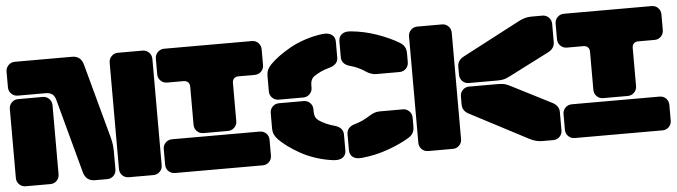

<svg xmlns="http://www.w3.org/2000/svg" viewBox="-46 -889 3795 1076"><g transform="rotate(-5 1852.0 -350.5)"><path d="M61 -700.2H382.8Q432.6 -700.2 445.8 -648.9L559.1 -231Q569.8 -191.9 569.8 -152.8V-50.8Q569.8 -29.3 555.2 -14.6Q540.5 0 519 0H451.2Q399.9 0 386.2 -50.8L273.9 -466.8Q268.1 -488.8 254.9 -499.3Q241.7 -509.8 217.8 -509.8H61Q39.6 -509.8 24.7 -524.7Q9.8 -539.6 9.8 -561V-648.9Q9.8 -670.4 24.7 -685.3Q39.6 -700.2 61 -700.2ZM778.8 0H641.1Q619.6 0 604.7 -14.6Q589.8 -29.3 589.8 -50.8V-648.9Q589.8 -670.4 604.7 -685.3Q619.6 -700.2 641.1 -700.2H778.8Q800.3 -700.2 815.2 -685.3Q830.1 -670.4 830.1 -648.9V-50.8Q830.1 -29.3 815.2 -14.6Q800.3 0 778.8 0ZM250 -439V-50.8Q250 -29.3 235.4 -14.6Q220.7 0 199.2 0H61Q39.6 0 24.7 -14.6Q9.8 -29.3 9.8 -50.8V-439Q9.8 -460.4 24.7 -475.3Q39.6 -490.2 61 -490.2H199.2Q220.7 -490.2 235.4 -475.3Q250 -460.4 250 -439Z M900.9 -700.2H1394Q1415.5 -700.2 1430.2 -685.3Q1444.8 -670.4 1444.8 -648.9V-561Q1444.8 -539.6 1430.2 -524.7Q1415.5 -509.8 1394 -509.8H1302.7Q1286.1 -509.8 1277.1 -500.7Q1268.1 -491.7 1268.1 -475.1V-261.2Q1268.1 -239.7 1253.2 -224.9Q1238.3 -210 1216.8 -210H1078.6Q1057.1 -210 1042.5 -224.9Q1027.8 -239.7 1027.8 -261.2V-475.1Q1027.8 -491.7 1018.6 -500.7Q1009.3 -509.8 992.7 -509.8H900.9Q879.4 -509.8 864.5 -524.7Q849.6 -539.6 849.6 -561V-648.9Q849.6 -670.4 864.5 -685.3Q879.4 -700.2 900.9 -700.2ZM1444.8 -140.1V-51.8Q1444.8 -30.3 1430.2 -15.6Q1415.5 -1 1394 -1H900.9Q879.4 -1 864.5 -15.6Q849.6 -30.3 849.6 -51.8V-140.1Q849.6 -161.6 864.5 -176.3Q879.4 -190.9 900.9 -190.9H1394Q1415.5 -190.9 1430.2 -176.3Q1444.8 -161.6 1444.8 -140.1Z M1931.6 -513.2Q1882.8 -525.9 1882.8 -566.9V-655.8Q1882.8 -681.2 1900.1 -695.1Q1917.5 -709 1949.7 -706.1Q2025.9 -699.2 2097.7 -673.8Q2169.4 -648.4 2220.7 -617.2Q2238.3 -606.4 2246.3 -592Q2254.4 -577.6 2254.4 -555.2V-505.9Q2254.4 -484.4 2239.7 -469.7Q2225.1 -455.1 2203.6 -455.1H2073.7Q2044.4 -455.1 2015.6 -474.1Q1976.6 -501 1931.6 -513.2ZM1704.6 -425.8V-411.1Q1704.6 -389.6 1689.9 -374.8Q1675.3 -359.9 1653.8 -359.9H1515.6Q1494.1 -359.9 1479.2 -374.8Q1464.4 -389.6 1464.4 -411.1V-495.1Q1464.4 -516.6 1470.5 -530.8Q1476.6 -544.9 1490.7 -560.1Q1511.2 -581.1 1539.8 -602.3Q1568.4 -623.5 1606.7 -645.3Q1645 -667 1694.1 -683.1Q1743.2 -699.2 1793.5 -705.1Q1826.2 -708.5 1844.5 -694.8Q1862.8 -681.2 1862.8 -655.8V-566.9Q1862.8 -526.4 1813.5 -513.2Q1764.2 -500 1726.6 -474.1Q1704.6 -458 1704.6 -425.8ZM1704.6 -289.1V-273.9Q1704.6 -242.2 1726.6 -226.1Q1764.2 -200.2 1813.5 -187Q1862.8 -173.8 1862.8 -132.8V-43.9Q1862.8 -18.6 1844.7 -5.1Q1826.7 8.3 1793.5 4.9Q1743.2 -1 1694.1 -17.1Q1645 -33.2 1606.7 -54.9Q1568.4 -76.7 1539.8 -97.9Q1511.2 -119.1 1490.7 -140.1Q1476.6 -155.3 1470.5 -169.4Q1464.4 -183.6 1464.4 -205.1V-289.1Q1464.4 -310.5 1479.2 -325.2Q1494.1 -339.8 1515.6 -339.8H1653.8Q1675.3 -339.8 1689.9 -325.2Q1704.6 -310.5 1704.6 -289.1ZM1931.6 -187Q1972.2 -198.2 2015.6 -226.1Q2044.4 -245.1 2073.7 -245.1H2203.6Q2225.1 -245.1 2239.7 -230.2Q2254.4 -215.3 2254.4 -193.8V-145Q2254.4 -122.6 2246.3 -108.2Q2238.3 -93.8 2220.7 -83Q2169.4 -51.8 2097.7 -26.4Q2025.9 -1 1949.7 5.9Q1917.5 8.8 1900.1 -4.9Q1882.8 -18.6 1882.8 -43.9V-132.8Q1882.8 -174.3 1931.6 -187Z M2514.2 -648.9V-50.8Q2514.2 -29.3 2499.5 -14.6Q2484.9 0 2463.4 0H2325.2Q2303.7 0 2288.8 -14.6Q2273.9 -29.3 2273.9 -50.8V-648.9Q2273.9 -670.4 2288.8 -685.3Q2303.7 -700.2 2325.2 -700.2H2463.4Q2484.9 -700.2 2499.5 -685.3Q2514.2 -670.4 2514.2 -648.9ZM2534.2 -411.1V-456.1Q2534.2 -491.7 2568.4 -509.8L2895 -681.2Q2930.7 -700.2 2966.3 -700.2H3028.3Q3049.8 -700.2 3064.5 -685.3Q3079.1 -670.4 3079.1 -648.9V-546.9Q3079.1 -511.2 3042 -492.2L2815.9 -377Q2796.9 -367.2 2782.5 -363.5Q2768.1 -359.9 2746.1 -359.9H2585Q2563.5 -359.9 2548.8 -374.8Q2534.2 -389.6 2534.2 -411.1ZM2534.2 -244.1V-289.1Q2534.2 -310.5 2548.8 -325.2Q2563.5 -339.8 2585 -339.8H2746.1Q2768.6 -339.8 2783 -336.4Q2797.4 -333 2815.9 -323.2L3042 -208Q3079.1 -189 3079.1 -152.8V-50.8Q3079.1 -29.3 3064.5 -14.6Q3049.8 0 3028.3 0H2966.3Q2930.7 0 2895 -19L2568.4 -189.9Q2534.2 -208 2534.2 -244.1Z M3149.9 -700.2H3643.1Q3664.6 -700.2 3679.2 -685.3Q3693.8 -670.4 3693.8 -648.9V-561Q3693.8 -539.6 3679.2 -524.7Q3664.6 -509.8 3643.1 -509.8H3551.8Q3535.2 -509.8 3526.1 -500.7Q3517.1 -491.7 3517.1 -475.1V-261.2Q3517.1 -239.7 3502.2 -224.9Q3487.3 -210 3465.8 -210H3327.6Q3306.2 -210 3291.5 -224.9Q3276.9 -239.7 3276.9 -261.2V-475.1Q3276.9 -491.7 3267.6 -500.7Q3258.3 -509.8 3241.7 -509.8H3149.9Q3128.4 -509.8 3113.5 -524.7Q3098.6 -539.6 3098.6 -561V-648.9Q3098.6 -670.4 3113.5 -685.3Q3128.4 -700.2 3149.9 -700.2ZM3693.8 -140.1V-51.8Q3693.8 -30.3 3679.2 -15.6Q3664.6 -1 3643.1 -1H3149.9Q3128.4 -1 3113.5 -15.6Q3098.6 -30.3 3098.6 -51.8V-140.1Q3098.6 -161.6 3113.5 -176.3Q3128.4 -190.9 3149.9 -190.9H3643.1Q3664.6 -190.9 3679.2 -176.3Q3693.8 -161.6 3693.8 -140.1Z"/></g></svg>

Font: Nastup Soft
Style: Regular
Weight: 400
Designer: Maksym Kobuzan
Foundry: Zakznak
Version: Version 1.020;hotconv 1.0.109;makeotfexe 2.5.65596